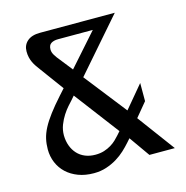

<svg xmlns="http://www.w3.org/2000/svg" viewBox="-101 -758 843 869"><g transform="rotate(-15 320.5 -323.5)"><path d="M396.5 -612.8H233.4Q213.9 -612.8 201.2 -605Q188.5 -597.2 188.5 -576.2Q188.5 -563 197.3 -548.8Q206.1 -534.7 216.3 -522.9L263.7 -462.9ZM512.7 -662.1 299.3 -417 453.6 -220.2 541.5 -325.2V-240.2L487.3 -174.8L616.7 0H497.6L429.7 -96.2L414.6 -79.1Q400.9 -63.5 383.1 -46.9Q365.2 -30.3 342.8 -16.6Q320.3 -2.9 293.2 6.1Q266.1 15.1 234.4 15.1Q193.8 15.1 161.6 2.9Q129.4 -9.3 106.7 -30.5Q84 -51.8 71.8 -80.8Q59.6 -109.9 59.6 -143.1Q59.6 -168.5 64.9 -192.1Q70.3 -215.8 83.7 -241.5Q97.2 -267.1 119.4 -296.6Q141.6 -326.2 175.3 -363.8L200.7 -392.1L114.3 -509.8Q108.9 -517.1 103 -525.9Q97.2 -534.7 92.3 -545.2Q87.4 -555.7 84.5 -568.1Q81.5 -580.6 81.5 -596.2Q81.5 -625.5 102.3 -643.8Q123 -662.1 162.6 -662.1ZM236.3 -348.1 220.7 -330.1Q213.9 -322.8 201.4 -308.8Q189 -294.9 176.8 -276.1Q164.6 -257.3 155.5 -234.1Q146.5 -210.9 146.5 -185.1Q147 -158.2 155.3 -136Q163.6 -113.8 178.5 -97.7Q193.4 -81.5 214.6 -72.8Q235.8 -64 262.7 -64Q285.2 -64 303.5 -69.8Q321.8 -75.7 336.2 -84.5Q350.6 -93.3 361.1 -103.3Q371.6 -113.3 378.4 -121.1L394.5 -139.2Z"/></g></svg>

Font: Federov2
Style: Regular
Weight: 400
Designer: Olexa M. Volochay | Cyreal.org
Foundry: Olexa M. Volochay | Cyreal.org
Version: Version 1.000